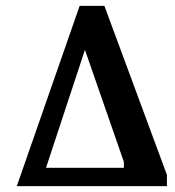

<svg xmlns="http://www.w3.org/2000/svg" viewBox="-20 -631 593 651"><path d="M37 0 250 -611H334L546 -38V0ZM136 -62H400V-82L268 -462Z"/></svg>

Font: Manuale
Style: Regular
Weight: 400
Designer: Eduardo Tunni / Pablo Cosgaya
Foundry: Eduardo Tunni / Pablo Cosgaya
Version: Version 1.002